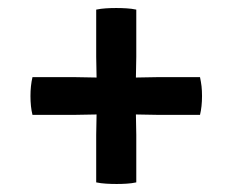

<svg xmlns="http://www.w3.org/2000/svg" viewBox="-20 -554 580 479"><path d="M61 -361.5Q56 -340 56 -314.5Q56 -287.5 61 -267.5H169.5Q183 -267.5 197.5 -268Q212 -268.5 225 -268.5H315Q328 -268.5 342.5 -268Q357 -267.5 370.5 -267.5H479Q484 -288 484 -314.5Q484 -328 482.8 -338.8Q481.5 -349.5 479 -361.5H370.5Q357 -361.5 342.5 -361Q328 -360.5 315 -360.5H225Q212 -360.5 197.5 -361Q183 -361.5 169.5 -361.5ZM220 -412.5Q220 -399 220.5 -384.5Q221 -370 221 -357V-272.5Q221 -259 220.5 -245Q220 -231 220 -217.5V-99Q232 -96.5 244.8 -95.8Q257.5 -95 271 -95Q284 -95 296.2 -95.8Q308.5 -96.5 320 -99V-217.5Q320 -231 319.5 -245Q319 -259 319 -272.5V-357Q319 -370 319.5 -384.5Q320 -399 320 -412.5V-530Q308.5 -532.5 295.8 -533.2Q283 -534 270 -534Q256.5 -534 244.2 -533.2Q232 -532.5 220 -530Z"/></svg>

Font: Signika Negative Light Medium
Style: Regular
Weight: 500
Version: Version 2.001